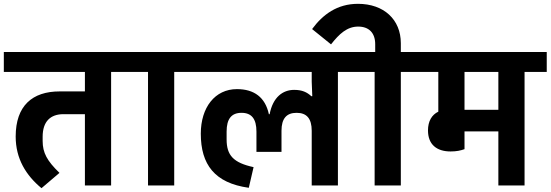

<svg xmlns="http://www.w3.org/2000/svg" viewBox="-40 -970 2879 1004"><path d="M177 14 271 -66C206 -129 183 -171 183 -233V-255C183 -334 223 -373 292 -373H404V0H541V-594H657V-698H-20V-594H404V-492H272C129 -492 42 -417 42 -256C42 -140 96 -53 177 14Z M734 0H871V-594H988V-698H617V-594H734Z M1590 0H1727V-594H1842V-698H948V-594H1590V-543L1593 -467H1588C1565 -488 1540 -500 1498 -500C1439 -500 1387 -462 1370 -373H1366C1347 -461 1289 -504 1199 -504C1084 -504 1010 -408 1010 -271C1010 -110 1082 -13 1261 12L1286 -96C1180 -119 1145 -158 1145 -241V-282C1145 -348 1170 -380 1223 -380C1276 -380 1301 -348 1301 -282V-176H1432V-286C1432 -350 1458 -380 1511 -380C1564 -380 1590 -350 1590 -286Z M1919 0H2056V-594H2173V-698H2056V-744C2056 -868 1967 -950 1832 -950C1723 -950 1648 -894 1592 -818L1691 -738C1734 -793 1775 -831 1833 -831C1889 -831 1922 -798 1922 -739V-698H1802V-594H1919Z M2316 -178C2348 -178 2369 -183 2389 -190V-283H2566V0H2703V-594H2819V-698H2133V-594H2252V-386C2218 -370 2198 -336 2198 -288C2198 -215 2243 -178 2316 -178ZM2566 -594V-396H2389V-594Z"/></svg>

Font: IBM Plex Devanagari
Style: Bold
Weight: 700
Designer: Mike Abbink, Paul van der Laan, Pieter van Rosmalen, Erin McLaughlin
Foundry: Bold Monday
Version: Version 1.0